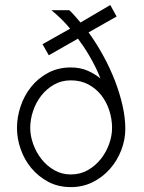

<svg xmlns="http://www.w3.org/2000/svg" viewBox="-20 -767 583 778"><path d="M152.3 -587.9 264.2 -650.9Q247.6 -670.9 228.3 -689.9Q209 -709 188.5 -725.6H260.7Q269 -718.3 280.5 -705.6Q292 -692.9 306.2 -675.8L426.8 -746.6L452.6 -700.2L338.9 -635.7Q371.1 -591.3 398.4 -541.3Q425.8 -491.2 445.6 -440.2Q465.3 -389.2 476.6 -339.1Q487.8 -289.1 487.8 -245.1Q487.8 -201.2 471.4 -158.7Q455.1 -116.2 425.8 -82.8Q396.5 -49.3 356 -29.1Q315.4 -8.8 267.1 -8.8Q215.8 -8.8 175.5 -30.3Q135.3 -51.8 106.9 -85.9Q78.6 -120.1 63.7 -162.8Q48.8 -205.6 48.8 -248.5Q48.8 -292.5 63.5 -336.2Q78.1 -379.9 106 -414.8Q133.8 -449.7 174.6 -471.7Q215.3 -493.7 267.1 -493.7Q305.2 -493.7 335.2 -480.5Q365.2 -467.3 387.2 -448.7Q377.4 -474.1 365.7 -497.3Q354 -520.5 342 -541Q330.1 -561.5 318.1 -579.1Q306.2 -596.7 295.9 -610.4L177.7 -543ZM434.1 -248.5Q434.1 -284.7 422.9 -319.3Q411.6 -354 390.4 -381.1Q369.1 -408.2 338.1 -424.8Q307.1 -441.4 267.1 -441.4Q229 -441.4 198.7 -424.1Q168.5 -406.7 147 -379.2Q125.5 -351.6 114 -317.1Q102.5 -282.7 102.5 -248.5Q102.5 -216.8 114.5 -183.3Q126.5 -149.9 147.9 -122.6Q169.4 -95.2 199.7 -77.6Q230 -60.1 267.1 -60.1Q305.2 -60.1 335.9 -77.6Q366.7 -95.2 388.4 -122.6Q410.2 -149.9 422.1 -183.3Q434.1 -216.8 434.1 -248.5Z"/></svg>

Font: SaysetthaMai
Style: Regular
Weight: 400
Designer: John M. Durdin
Foundry: Lao Script for Windows
Version: Version 1.101